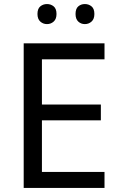

<svg xmlns="http://www.w3.org/2000/svg" viewBox="-20 -928 596 948"><path d="M496 0H97V-714H496V-635H187V-412H478V-334H187V-79H496ZM165 -859Q165 -885 179 -896.5Q193 -908 212 -908Q231 -908 245 -896.5Q259 -885 259 -859Q259 -834 245 -821.5Q231 -809 212 -809Q193 -809 179 -821.5Q165 -834 165 -859ZM353 -859Q353 -885 366.5 -896.5Q380 -908 399 -908Q418 -908 432 -896.5Q446 -885 446 -859Q446 -834 432 -821.5Q418 -809 399 -809Q380 -809 366.5 -821.5Q353 -834 353 -859Z"/></svg>

Font: Noto Sans Mongolian
Style: Regular
Weight: 400
Designer: Monotype Design Team
Foundry: Monotype Imaging Inc.
Version: Version 3.001; ttfautohint (v1.8.4.7-5d5b)